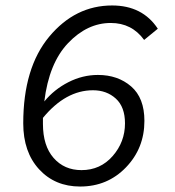

<svg xmlns="http://www.w3.org/2000/svg" viewBox="-20 -670 640 702"><path d="M273 12Q181 12 123 -51Q65 -114 65 -219Q65 -422 160 -536Q255 -650 390 -650Q501 -650 557 -565L507 -524Q462 -586 385 -586Q299 -586 229 -512.5Q159 -439 142 -299Q178 -343 230 -369.5Q282 -396 338 -396Q411 -396 459.5 -354Q508 -312 508 -228Q508 -128 440.5 -58Q373 12 273 12ZM278 -48Q347 -48 392 -99.5Q437 -151 437 -219Q437 -279 403.5 -309.5Q370 -340 320 -340Q220 -340 137 -239V-217Q137 -137 176 -92.5Q215 -48 278 -48Z"/></svg>

Font: TypoPRO Source Code Pro
Style: Italic
Weight: 400
Italic angle: -11°
Monospace: yes
Designer: Paul D. Hunt, Teo Tuominen
Foundry: Adobe Systems Incorporated
Version: Version 1.030;PS 1.0;hotconv 1.0.84;makeotf.lib2.5.63406